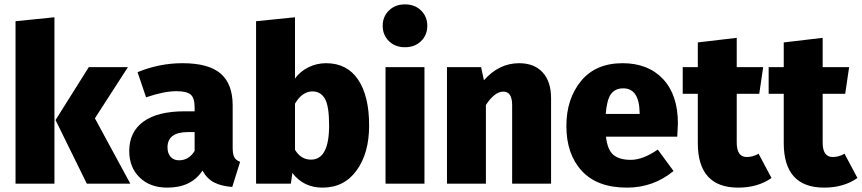

<svg xmlns="http://www.w3.org/2000/svg" viewBox="-20 -840 3941 878"><path d="M229 -761V0H51V-743ZM565 -533 414 -299 576 0H377L234 -291L386 -533Z M1044 -164Q1044 -135 1051.5 -121Q1059 -107 1078 -100L1042 15Q991 11 958.5 -6Q926 -23 906 -60Q855 18 745 18Q666 18 618.5 -28.5Q571 -75 571 -149Q571 -237 636 -284Q701 -331 824 -331H870V-349Q870 -392 852 -407.5Q834 -423 787 -423Q730 -423 648 -395L609 -510Q709 -551 814 -551Q934 -551 989 -503.5Q1044 -456 1044 -358ZM799 -107Q844 -107 870 -150V-236H840Q746 -236 746 -166Q746 -139 760 -123Q774 -107 799 -107Z M1471 -551Q1567 -551 1617.5 -476Q1668 -401 1668 -266Q1668 -140 1611 -61Q1554 18 1455 18Q1368 18 1317 -49L1310 0H1151V-743L1329 -761V-481Q1352 -513 1390 -532Q1428 -551 1471 -551ZM1402 -110Q1485 -110 1485 -266Q1485 -356 1465.5 -389Q1446 -422 1409 -422Q1362 -422 1329 -366V-155Q1356 -110 1402 -110Z M1758.5 -792Q1787 -820 1832 -820Q1877 -820 1905.5 -792Q1934 -764 1934 -722Q1934 -680 1905.5 -652Q1877 -624 1832 -624Q1787 -624 1758.5 -652Q1730 -680 1730 -722Q1730 -764 1758.5 -792ZM1921 -533V0H1743V-533Z M2354 -551Q2423 -551 2461.5 -509Q2500 -467 2500 -391V0H2322V-359Q2322 -421 2282 -421Q2242 -421 2202 -360V0H2024V-533H2180L2193 -473Q2262 -551 2354 -551Z M3080 -275Q3080 -269 3077 -215H2751Q2758 -154 2785.5 -131.5Q2813 -109 2864 -109Q2920 -109 2988 -156L3060 -58Q2968 18 2847 18Q2711 18 2640.5 -58.5Q2570 -135 2570 -264Q2570 -388 2637 -469.5Q2704 -551 2827 -551Q2944 -551 3012 -478.5Q3080 -406 3080 -275ZM2905 -319V-325Q2903 -436 2830 -436Q2793 -436 2774 -410Q2755 -384 2750 -319Z M3449 -137 3508 -26Q3445 18 3356 18Q3171 18 3171 -186V-411H3102V-533H3171V-646L3349 -667V-533H3470L3452 -411H3349V-188Q3349 -122 3395 -122Q3423 -122 3449 -137Z M3842 -137 3901 -26Q3838 18 3749 18Q3564 18 3564 -186V-411H3495V-533H3564V-646L3742 -667V-533H3863L3845 -411H3742V-188Q3742 -122 3788 -122Q3816 -122 3842 -137Z"/></svg>

Font: FiraGO ExtraBold
Style: Regular
Weight: 800
Designer: bBox Type
Foundry: bBox Type GmbH
Version: Version 1.001;PS 001.001;hotconv 1.0.88;makeotf.lib2.5.64775